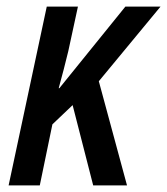

<svg xmlns="http://www.w3.org/2000/svg" viewBox="-20 -559 504 579"><path d="M6 0 121 -539H215L186 -405Q173 -351 157 -293H159L358 -539H464L278 -314L363 0H261L199 -242L138 -184L100 0Z"/></svg>

Font: Noto Sans Condensed Medium
Style: Italic
Weight: 500
Width: 3
Italic angle: -12°
Designer: Monotype Design Team
Foundry: Monotype Imaging Inc.
Version: Version 2.013; ttfautohint (v1.8.4.7-5d5b)